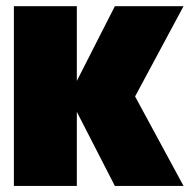

<svg xmlns="http://www.w3.org/2000/svg" viewBox="-20 -616 636 636"><path d="M26 0V-595.5H234.5V-348L360.5 -595.5H588L427.5 -296.5L588 0H360.5L234.5 -245.5V0Z"/></svg>

Font: Anybody Black
Style: Regular
Weight: 900
Designer: Tyler Finck
Foundry: Etcetera Type Company
Version: Version 1.010; ttfautohint (v1.8.3) -l 8 -r 50 -G 200 -x 14 